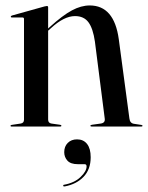

<svg xmlns="http://www.w3.org/2000/svg" viewBox="-20 -464 542 704"><path d="M156.5 -437V-359.5L162.5 -365Q210 -408 243.8 -426Q277.5 -444 309 -444Q398.5 -444 415.5 -320.5L454.5 -29.5Q456.5 -12 471.5 -10L498 -6Q502.5 -5 502.5 -3Q502.5 0 498.5 0H316Q311.5 0 311.5 -3Q311.5 -5.5 317 -6.5L349.5 -11Q366.5 -13.5 364 -29.5L328 -311.5Q321 -360 304.2 -382.5Q287.5 -405 255 -405Q214.5 -405 166 -360L156.5 -351.5V-25.5Q156.5 -13 168.5 -11L200 -6.5Q205 -6 205 -3Q205 0 201 0H21.5Q18.5 0 18.5 -3Q18.5 -5 22.5 -6L56 -11Q68 -13 68 -25V-394.5Q68 -400 62 -400H23Q19.5 -400 19.5 -403Q19.5 -405 23.5 -407L143.5 -440.5Q149.5 -442 152 -442Q156.5 -442 156.5 -437ZM265.5 138Q239 138 227.2 125Q215.5 112 215.5 94Q215.5 73 228.5 60Q241.5 47 262.5 47Q286 47 299.2 63.8Q312.5 80.5 312.5 112.5Q312.5 157 286.5 184.2Q260.5 211.5 217.5 219.5Q212.5 220.5 212 217.5Q211 214 214.5 213.5Q253 206.5 275.2 185.2Q297.5 164 297.5 146Q297.5 138 290 138Z"/></svg>

Font: Fraunces144ptRegular
Style: Regular
Weight: 400
Version: Version 1.000;[0bf87f6ff]